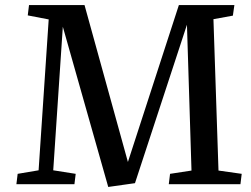

<svg xmlns="http://www.w3.org/2000/svg" viewBox="-20 -730 994 761"><path d="M721 -632 515 -4 409 11 229 -624 191 -55 280 -41 275 0H45L50 -41L133 -55L173 -653L90 -669L95 -710H315L487 -88L689 -710H909L903 -668L826 -654L846 -54L938 -41L933 0H649L654 -41L739 -54Z"/></svg>

Font: Literata 36pt Medium
Style: Italic
Weight: 500
Italic angle: -2°
Designer: Latin by Veronika Burian and Jose Scaglione. Greek by Irene Vlachou. Cyrillic by Vera Evstafieva
Foundry: TypeTogether
Version: Version 3.002